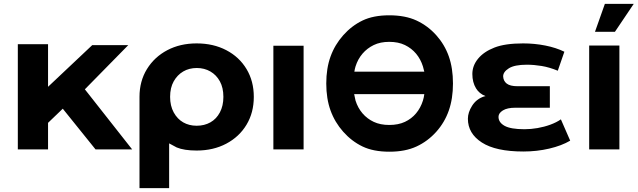

<svg xmlns="http://www.w3.org/2000/svg" viewBox="-20 -771 3291 991"><path d="M473 0 304 -210 228 -137V0H72V-543H228V-323L456 -538H642L418 -310L662 0Z M995 6Q930 6 892 -10Q861 -26 853 -31V200H700V-271Q700 -352 738.5 -414.5Q777 -477 843.5 -512Q910 -547 995 -547Q1081 -547 1148 -512Q1215 -477 1252.5 -414.5Q1290 -352 1290 -271Q1290 -190 1252.5 -127.5Q1215 -65 1148 -29.5Q1081 6 995 6ZM995 -122Q1035 -122 1066 -139.5Q1097 -157 1115 -191Q1133 -225 1133 -271Q1133 -318 1115 -351Q1097 -384 1066 -402Q1035 -420 996 -420Q956 -420 925.5 -402Q895 -384 876.5 -351Q858 -318 858 -271Q858 -225 876.5 -191Q895 -157 925.5 -139.5Q956 -122 995 -122Z M1391 0V-535H1547V0Z M1990 12Q1907 12 1851 -15Q1795 -42 1751.5 -91Q1708 -140 1686 -201Q1664 -262 1664 -340Q1664 -418 1686 -479Q1708 -540 1751.5 -589Q1795 -638 1851 -665Q1907 -692 1989 -692Q2072 -692 2130 -665Q2188 -638 2231.5 -589.5Q2275 -541 2296.5 -480Q2318 -419 2318 -340Q2318 -262 2296.5 -200.5Q2275 -139 2231.5 -90.5Q2188 -42 2130 -15Q2072 12 1990 12ZM2170 -401Q2167 -415 2163 -428Q2151 -466 2127.5 -494Q2104 -522 2070 -538.5Q2036 -555 1989 -555Q1943 -555 1909 -538.5Q1875 -522 1851 -494Q1827 -466 1815 -428Q1811 -415 1809 -401ZM1989 -126Q2036 -126 2070 -142Q2104 -158 2127.5 -186Q2151 -214 2163 -252Q2168 -268 2170 -285H1808Q1811 -268 1815 -252Q1827 -214 1851 -186Q1875 -158 1909 -142Q1943 -126 1989 -126Z M2923 -45Q2879 -19 2815 -4Q2751 11 2681 11Q2539 11 2467 -35.5Q2395 -82 2395 -158Q2395 -191 2417 -225.5Q2439 -260 2478 -273Q2482 -274 2486 -275Q2454 -287 2437 -315Q2418 -346 2418 -389Q2418 -432 2447.5 -468Q2477 -504 2532 -525.5Q2587 -547 2680 -547Q2739 -547 2794.5 -536Q2850 -525 2893 -504L2859 -406Q2815 -424 2775.5 -430.5Q2736 -437 2699 -437Q2636 -437 2606.5 -418.5Q2577 -400 2577 -377Q2578 -353 2595.5 -339.5Q2613 -326 2651 -326H2818V-215H2640Q2598 -215 2575.5 -201Q2553 -187 2553 -168Q2553 -139 2584.5 -121.5Q2616 -104 2687 -104Q2720 -104 2754.5 -110Q2789 -116 2820.5 -127.5Q2852 -139 2875 -155Z M3021 0V-536H3177V0ZM3051 -607 3102 -751H3251L3154 -607Z"/></svg>

Font: Montserrat Z
Style: Bold
Weight: 700
Designer: Julieta Ulanovsky
Foundry: Julieta Ulanovsky
Version: Version 8.000